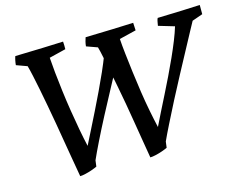

<svg xmlns="http://www.w3.org/2000/svg" viewBox="-93 -793 1182 947"><g transform="rotate(-15 497.5 -319.5)"><path d="M565 12Q558 -30 550 -77.5Q542 -125 534 -174.5Q526 -224 517.5 -272Q509 -320 500 -366.5Q491 -413 483 -453Q475 -493 468.5 -525.5Q462 -558 456 -579L400 -599Q401 -611 404 -623Q407 -635 410 -643Q487 -645 551 -647Q615 -649 655 -651Q656 -641 656 -631.5Q656 -622 657 -612L571 -591Q573 -559 578 -514.5Q583 -470 589.5 -418Q596 -366 604 -312.5Q612 -259 621.5 -210.5Q631 -162 640 -123Q655 -154 673.5 -191Q692 -228 712.5 -268.5Q733 -309 753.5 -351.5Q774 -394 792.5 -435Q811 -476 826 -513.5Q841 -551 850 -581L769 -605Q771 -615 772.5 -625Q774 -635 778 -643Q845 -645 904 -647Q963 -649 995 -651Q995 -639 995 -627.5Q995 -616 995 -604L941 -585Q935 -574 916 -539Q897 -504 870 -453.5Q843 -403 812 -345.5Q781 -288 751.5 -230.5Q722 -173 697.5 -124Q673 -75 659 -44L655 -13Q645 -8 628 -2Q611 4 593.5 8Q576 12 565 12ZM207 12Q200 -30 191.5 -77.5Q183 -125 175 -174.5Q167 -224 158.5 -272Q150 -320 141.5 -366.5Q133 -413 125 -453Q117 -493 110 -525.5Q103 -558 97 -579L42 -599Q43 -611 45.5 -623Q48 -635 51 -643Q128 -645 192 -647Q256 -649 297 -651Q298 -641 298 -631.5Q298 -622 298 -612L213 -591Q215 -559 219.5 -514.5Q224 -470 230.5 -418Q237 -366 245.5 -312.5Q254 -259 263 -210.5Q272 -162 281 -123Q297 -155 317 -194.5Q337 -234 359 -278.5Q381 -323 402.5 -368Q424 -413 443 -456Q462 -499 476 -536L524 -479Q498 -430 465 -369Q432 -308 399.5 -246Q367 -184 341 -131Q315 -78 300 -44L296 -13Q286 -8 269 -2Q252 4 234.5 8Q217 12 207 12Z"/></g></svg>

Font: Labrada Medium
Style: Italic
Weight: 500
Italic angle: -7°
Designer: Mercedes Jáuregui
Foundry: Omnibus-Type Team
Version: Version 1.000